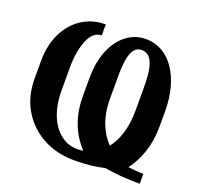

<svg xmlns="http://www.w3.org/2000/svg" viewBox="-126 -862 1056 1013"><g transform="rotate(20 401.5 -355.5)"><path d="M46 -322C46 -219 85 -140 140 -86C196 -30 280 10 388 10C455 10 511 4 558 -8C615 2 680 8 757 8V-48C725 -48 698 -51 671 -54C718 -117 752 -201 752 -310V-399C752 -496 728 -575 690 -631C655 -682 601 -721 526 -721C495 -721 466 -713 440 -698C363 -653 317 -555 317 -426V-322C317 -203 359 -117 417 -54C408 -53 398 -51 388 -51C359 -51 332 -57 309 -71C243 -109 201 -195 201 -314V-444C201 -475 203 -503 208 -529C219 -590 243 -659 301 -659V-721C263 -721 228 -714 197 -699C106 -656 46 -557 46 -425ZM456 -358V-479C456 -563 462 -659 526 -659C597 -659 604 -562 604 -468V-345C604 -250 579 -177 540 -127C491 -177 456 -254 456 -358Z"/></g></svg>

Font: Aerodynamic
Style: Regular
Weight: 500
Designer: Google
Version: Version 2.000980; 2014